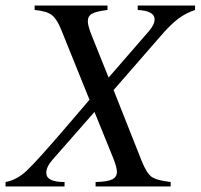

<svg xmlns="http://www.w3.org/2000/svg" viewBox="-49 -673 724 693"><path d="M655 -653V-637Q622 -626 594.5 -605.5Q567 -585 530 -542L361 -348L462 -93Q480 -48 498 -35Q516 -22 567 -16V0H296V-16Q339 -17 356 -25.5Q373 -34 373 -53Q373 -69 359 -104L292 -269L141 -97Q118 -71 118 -49Q118 -16 184 -16V0H-29V-16Q11 -23 47 -56.5Q83 -90 191 -216L274 -313L171 -568Q156 -605 137.5 -619Q119 -633 76 -637V-653H339V-637Q298 -632 283 -623.5Q268 -615 268 -596Q268 -579 284 -540L343 -393L488 -560Q509 -584 509 -603Q509 -634 448 -637V-653Z"/></svg>

Font: STIX
Style: Italic
Weight: 400
Italic angle: -16.33°
Designer: MicroPress Inc., with final additions and corrections provided by Coen Hoffman, Elsevier (retired)
Version: Version 1.1.1